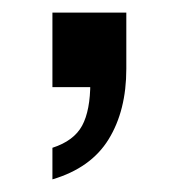

<svg xmlns="http://www.w3.org/2000/svg" viewBox="-20 -138 283 304"><path d="M63 146V96Q97 85 110 61Q123 37 123 -7L162 0H63V-118H180V-29Q180 37 152 82.5Q124 128 63 146Z"/></svg>

Font: Instrument Sans SemiCondensed Medium
Style: Regular
Weight: 500
Width: 4
Designer: Rodrigo Fuenzalida
Foundry: fragTYPE
Version: Version 1.000;gftools[0.9.28]